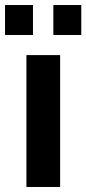

<svg xmlns="http://www.w3.org/2000/svg" viewBox="-44 -743 343 763"><path d="M-24 -604V-723H87V-604ZM168 -604V-723H279V-604ZM61 0V-524H195V0Z"/></svg>

Font: IngvarSans
Style: Bold
Weight: 700
Version: Version 3.000